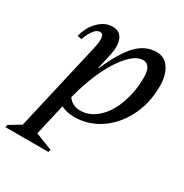

<svg xmlns="http://www.w3.org/2000/svg" viewBox="-232 -624 951 992"><g transform="rotate(30 243.5 -128.5)"><path d="M-64 235 -60 220 41 159 3 200 130 -353Q139 -393 135.5 -414.5Q132 -436 115 -436Q79 -436 49 -355L24 -360Q39 -419 76.5 -455.5Q114 -492 158 -492Q201 -492 217 -456Q233 -420 219 -358L91 200L64 168L197 220L193 235ZM217 12Q182 12 150.5 0Q119 -12 92 -36L125 -184Q125 -111 152 -71.5Q179 -32 228 -32Q262 -32 292 -47.5Q322 -63 347 -91.5Q372 -120 390 -159Q408 -198 418 -245Q428 -292 428 -344Q428 -421 380 -421Q349 -421 315.5 -391.5Q282 -362 250 -310Q218 -258 191.5 -188.5Q165 -119 147 -39H101L152 -270H202Q255 -390 305.5 -441Q356 -492 421 -492Q468 -492 495 -452Q522 -412 522 -344Q522 -269 498.5 -204.5Q475 -140 433.5 -91.5Q392 -43 336.5 -15.5Q281 12 217 12Z"/></g></svg>

Font: Platypi Light Light
Style: Italic
Weight: 300
Italic angle: -13°
Version: Version 1.200